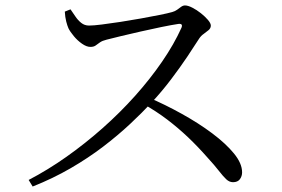

<svg xmlns="http://www.w3.org/2000/svg" viewBox="-20 -706 1040 709"><path d="M219.3 -663.1 240.4 -671.5Q248.7 -659.7 258.2 -645.5Q267.6 -631.3 280.1 -621.4Q292.5 -611.6 308.7 -611.6Q325.4 -611.6 356.1 -615.5Q386.8 -619.4 424.5 -625.1Q462.2 -630.9 499.9 -637.7Q537.6 -644.5 568.7 -650.7Q599.7 -656.9 615.9 -661.5Q626.7 -664.5 634.2 -670.1Q641.8 -675.8 648.8 -680.8Q655.9 -685.9 663.2 -685.9Q674.1 -685.9 690.2 -677.7Q706.3 -669.5 721.8 -657.2Q737.3 -644.9 747.9 -632.5Q758.5 -620.1 758.5 -611.6Q758.5 -601.9 750.4 -594.9Q742.3 -588 732.3 -580.9Q722.2 -573.9 715.4 -563.5Q698 -536 671.5 -496.5Q645 -457 611.7 -413Q578.3 -368.9 539.4 -326.8Q504.6 -289.6 460.1 -247.9Q415.5 -206.2 360.8 -164.4Q306 -122.6 240.9 -84.8Q175.7 -47 100.6 -17.2L85.8 -41.5Q156.8 -78.5 225.7 -127.2Q294.7 -176 359.1 -233Q423.5 -290.1 479.1 -352.3Q534.7 -414.5 578.7 -478.6Q622.7 -542.7 650.2 -603.7Q656.6 -620 638.4 -617.6Q612 -613.6 575 -606Q537.9 -598.3 499.4 -589.6Q460.9 -580.8 427.3 -572.8Q393.7 -564.8 373.3 -559.4Q357.9 -555.7 349 -549.4Q340.2 -543.1 333 -537.9Q325.9 -532.8 313.8 -532.8Q299.7 -532.8 282.8 -544.6Q265.9 -556.4 252.4 -572.8Q238.8 -589.2 232.8 -601.5Q228.6 -611 224.5 -626.7Q220.5 -642.4 219.3 -663.1ZM507.3 -323.3 526.8 -346.8Q589.9 -319.8 651.4 -285.6Q713 -251.5 763.4 -213.8Q813.8 -176.1 843.9 -139.3Q874 -102.6 874 -69.5Q874 -55.2 865.8 -44.2Q857.5 -33.2 840.5 -33.2Q827 -33.2 815.6 -43.9Q804.2 -54.5 788.5 -74.8Q772.8 -95.1 745.8 -124.6Q710.6 -164.7 674.4 -199.1Q638.1 -233.5 597.7 -264.3Q557.2 -295.2 507.3 -323.3Z"/></svg>

Font: Noto Serif HK
Style: Regular
Weight: 200
Designer: Ryoko NISHIZUKA 西塚涼子 (kana & ideographs); Frank Grießhammer (Latin, Greek & Cyrillic); Wenlong ZHANG 张文龙 (bopomofo); San
Foundry: Adobe
Version: Version 2.001;hotconv 1.1.0;makeotfexe 2.6.0